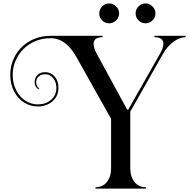

<svg xmlns="http://www.w3.org/2000/svg" viewBox="-20 -1005 1111 1120"><path d="M1063 -788Q1028 -788 991.5 -761Q955 -734 932 -693L740 -354V-23Q740 25 764 56Q788 87 831 87V95H537V87Q580 87 604 56Q628 25 628 -23V-312L427 -670Q365 -782 277 -782Q212 -782 161 -752.5Q110 -723 82 -673.5Q54 -624 54 -568Q54 -520 73.5 -480.5Q93 -441 126.5 -418.5Q160 -396 201 -396Q246 -396 277.5 -422.5Q309 -449 309 -493Q309 -525 290.5 -548.5Q272 -572 244 -572Q221 -572 206 -559Q191 -546 191 -526Q191 -514 196.5 -503.5Q202 -493 209 -487L206 -483Q182 -497 182 -526Q182 -551 198.5 -567.5Q215 -584 244 -584Q276 -584 298.5 -559Q321 -534 321 -493Q321 -444 286 -414Q251 -384 201 -384Q157 -384 120.5 -407Q84 -430 62 -472Q40 -514 40 -568Q40 -630 70 -682.5Q100 -735 154 -765.5Q208 -796 277 -796H578V-788Q526 -788 526 -749Q526 -725 544 -692L722 -365H728L914 -693Q933 -726 933 -749Q933 -788 881 -788V-796H1063ZM675 -927Q675 -903 657.5 -886Q640 -869 617 -869Q593 -869 576 -886Q559 -903 559 -927Q559 -950 576 -967.5Q593 -985 617 -985Q640 -985 657.5 -967.5Q675 -950 675 -927ZM887 -927Q887 -903 869.5 -886Q852 -869 829 -869Q805 -869 788 -886Q771 -903 771 -927Q771 -950 788 -967.5Q805 -985 829 -985Q852 -985 869.5 -967.5Q887 -950 887 -927Z"/></svg>

Font: Myanmar April Display
Style: Regular
Weight: 400
Designer: Khon Soe Zaw Thu
Foundry: Myanmar OS
Version: Version 2.50 April 12, 2019